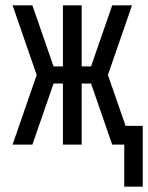

<svg xmlns="http://www.w3.org/2000/svg" viewBox="-20 -540 553 717"><path d="M444 157V0H399L320 -228H285V0H215V-228H180L101 0H27L117 -260L27 -520H101L180 -292H215V-520H285V-292H320L399 -520H473L383 -260L449 -70H513V157Z"/></svg>

Font: Iosevka Fixed
Style: Regular
Weight: 400
Monospace: yes
Designer: Belleve Invis
Foundry: Belleve Invis
Version: Version 33.2.4